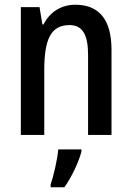

<svg xmlns="http://www.w3.org/2000/svg" viewBox="-20 -570 557 811"><path d="M298 -550C241 -550 191 -521 164 -467H159L147 -540H68V0H167V-273C167 -405 195 -464 274 -464C329 -464 352 -422 352 -339V0H451V-360C451 -489 397 -550 298 -550ZM324 71V61H226C223 102 206 174 194 209V221H252C282 179 311 118 324 71Z"/></svg>

Font: Noto Sans Thai Looped Condensed Medium
Style: Regular
Weight: 500
Width: 3
Designer: Sasikarn Vongin, Ben Mitchell
Foundry: The Fontpad Ltd
Version: Version 1.001